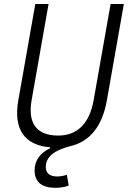

<svg xmlns="http://www.w3.org/2000/svg" viewBox="-20 -713 626 940"><path d="M250 206.5C273.9 206.5 297.9 203.1 316.4 195.3L307.1 142.6C293.9 147.5 276.9 150.9 259.8 150.9C223.6 150.9 204.1 134.8 204.1 104.5C204.1 44.4 265.1 18.6 320.8 3.4C418.9 -18.1 481 -94.2 503.4 -222.7L586.4 -693.4H521.5L438.5 -222.7C418 -108.4 358.9 -49.3 265.1 -49.3C159.7 -49.3 114.7 -108.9 134.8 -222.7L217.8 -693.4H152.8L69.8 -222.7C44.9 -81.5 98.1 -2.4 225.6 8.3V12.7C175.8 35.6 149.4 74.2 149.4 120.6C149.4 177.2 184.1 206.5 250 206.5Z"/></svg>

Font: Cascadia Mono PL Light
Style: Italic
Weight: 300
Italic angle: -10°
Monospace: yes
Designer: Aaron Bell
Foundry: Saja Typeworks
Version: Version 2404.023